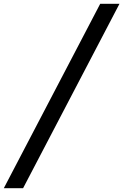

<svg xmlns="http://www.w3.org/2000/svg" viewBox="-23 -843 646 1006"><path d="M-3 143 502 -823H603L98 143Z"/></svg>

Font: Iosevka Aile Medium
Style: Italic
Weight: 500
Italic angle: -9°
Designer: Belleve Invis
Foundry: Belleve Invis
Version: Version 31.1.0; ttfautohint (v1.8.4)